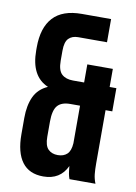

<svg xmlns="http://www.w3.org/2000/svg" viewBox="-81 -754 577 815"><g transform="rotate(10 207.0 -346.0)"><path d="M41 -223Q41 -277 58.5 -314.5Q76 -352 117 -370Q41 -402 41 -514V-527Q41 -612 81.5 -656Q122 -700 205 -700H331V-600H207Q181 -600 166 -585Q151 -570 151 -532V-489Q151 -447 168.5 -431Q186 -415 217 -415H265V-493H375V-415H404V-315H375V-85Q375 -59 377 -39.5Q379 -20 387 0H275Q271 -11 269 -21.5Q267 -32 265 -55Q236 8 163 8Q102 8 71.5 -33Q41 -74 41 -152ZM151 -161Q151 -123 166.5 -107.5Q182 -92 208 -92Q233 -92 248 -106Q263 -120 265 -153V-315H223Q185 -315 168 -295Q151 -275 151 -226Z"/></g></svg>

Font: BebasNeueW03-Regular
Style: Regular
Weight: 400
Designer: Ryoichi Tsunekawa
Foundry: Ryoichi Tsunekawa
Version: Version 1.30